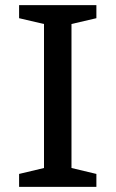

<svg xmlns="http://www.w3.org/2000/svg" viewBox="-20 -724 448 744"><path d="M353.5 -50V0H54V-50L150.5 -73V-631L54 -653.5V-704H353.5V-653.5L257 -631V-73Z"/></svg>

Font: Newsreader 7pt
Style: Regular
Weight: 400
Designer: Hugues Gentile
Foundry: Production Type
Version: Version 1.003